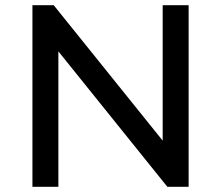

<svg xmlns="http://www.w3.org/2000/svg" viewBox="-20 -720 852 740"><path d="M607 -178V-700H707V0H625L205 -522V0H105V-700H187Z"/></svg>

Font: false
Style: Regular
Weight: 500
Designer: Julieta Ulanovsky
Foundry: Julieta Ulanovsky
Version: Version 7.222;hotconv 1.0.109;makeotfexe 2.5.65596